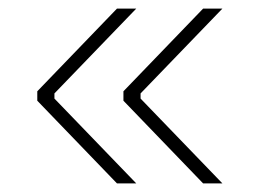

<svg xmlns="http://www.w3.org/2000/svg" viewBox="-20 -498 616 448"><path d="M454 -70H499L308 -268V-280L499 -478H454L268 -285V-263ZM253 -70H298L107 -268V-280L298 -478H253L67 -285V-263Z"/></svg>

Font: Fixel Text ExtraLight
Style: Regular
Weight: 200
Width: 4
Designer: AlfaBravo + MacPaw
Foundry: Kyrylo Tkachov, Marchela Mozhyna, Serhii Makarenko, Maria Weinstein, Zakhar Kryvoshyya
Version: Version 1.211